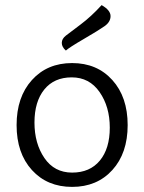

<svg xmlns="http://www.w3.org/2000/svg" viewBox="-20 -722 565 752"><path d="M378 -702Q413 -682 413 -659Q413 -636 389.5 -619.5Q366 -603 308.5 -569.5Q251 -536 238 -524Q222 -538 222 -554Q222 -570 238 -582.5Q254 -595 295.5 -626Q337 -657 378 -702ZM480 -232Q480 -122 420 -56Q360 10 262.5 10Q165 10 105 -56Q45 -122 45 -232Q45 -342 105 -408.5Q165 -475 262.5 -475Q360 -475 420 -408.5Q480 -342 480 -232ZM262.5 -46Q332 -46 371 -93Q410 -140 410 -222Q410 -304 370 -361.5Q330 -419 261 -419Q192 -419 153.5 -371.5Q115 -324 115 -242Q115 -160 154 -103Q193 -46 262.5 -46Z"/></svg>

Font: Overlock
Style: Regular
Weight: 400
Designer: Dario Muhafara
Foundry: Dario Manuel Muhafara
Version: Version 1.002